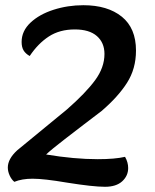

<svg xmlns="http://www.w3.org/2000/svg" viewBox="-20 -701 594 737"><path d="M381 -494Q381 -537 352 -562.5Q323 -588 267 -588Q209 -588 167.5 -561Q126 -534 94 -486Q78 -495 70.5 -507.5Q63 -520 63 -540Q63 -582 97 -614Q131 -646 185.5 -663.5Q240 -681 300 -681Q393 -681 447.5 -637Q502 -593 502 -507Q502 -437 467.5 -383Q433 -329 370 -275L303 -224Q282 -208 229.5 -167.5Q177 -127 157 -108Q265 -90 355 -90Q421 -90 460 -99Q472 -78 472 -56Q472 -26 449 -5Q426 16 383 16Q337 16 237 0Q149 -15 105 -15Q64 -15 35 -3Q24 -12 17 -27.5Q10 -43 10 -58Q10 -91 46 -124L237 -281Q309 -344 345 -393Q381 -442 381 -494Z"/></svg>

Font: Sansita
Style: Italic
Weight: 400
Italic angle: -11°
Designer: Pablo Cosgaya
Foundry: Omnibus-Type
Version: Version 1.006